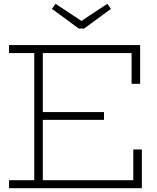

<svg xmlns="http://www.w3.org/2000/svg" viewBox="-20 -989 823 1009"><path d="M422 -839H394L253 -942.5L272 -969L408 -879L544 -969L563 -942.5ZM526.5 -400V-359H185V-400ZM680.5 -203.5H725.5V0H27.5V-42H160V-710H27.5V-752H716.5V-548.5H671.5V-710H205V-42H680.5Z"/></svg>

Font: Hepta Slab Light
Style: Regular
Weight: 300
Designer: Michael LaGattuta
Foundry: Michael LaGattuta
Version: Version 1.102